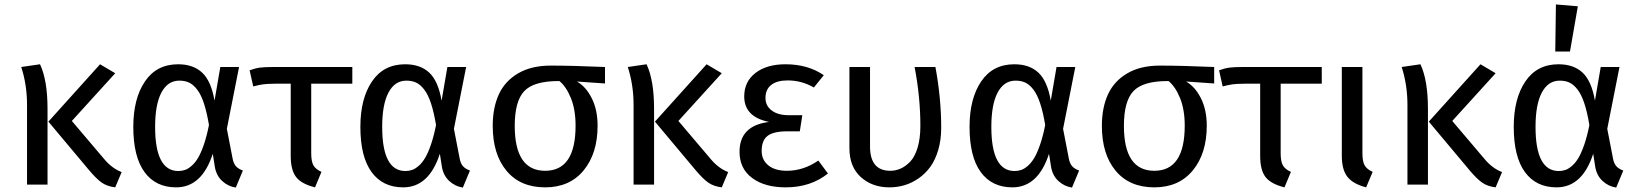

<svg xmlns="http://www.w3.org/2000/svg" viewBox="-20 -827 7336 860"><path d="M159.2 -539.1Q192.9 -467.8 192.9 -338.9V0H101.1V-356.9Q101.1 -446.8 75.2 -526.9ZM496.1 -499 301.8 -285.2 448.2 -112.8Q481.9 -72.8 524.9 -56.2L496.1 12.2Q460 7.8 436 -8.8Q412.1 -25.4 378.9 -64.9L196.8 -282.2L428.2 -539.1Z M777.8 -539.1Q845.7 -539.1 885.7 -501.5Q925.8 -463.9 940.9 -376L966.8 -526.9H1050.8L996.1 -250L1022 -116.2Q1025.9 -95.7 1035.9 -83.5Q1045.9 -71.3 1067.9 -63L1036.1 13.2Q1001 7.8 974.6 -16.8Q948.2 -41.5 941.9 -82L933.1 -138.2Q884.3 12.2 769 12.2Q677.2 12.2 627.2 -56.4Q577.1 -125 577.1 -258.8Q577.1 -385.3 629.2 -462.2Q681.2 -539.1 777.8 -539.1ZM783.2 -465.8Q731.4 -465.8 703.1 -412.6Q674.8 -359.4 674.8 -258.8Q674.8 -61 778.8 -61Q794.4 -61 808.3 -65.7Q822.3 -70.3 838.1 -84Q854 -97.7 867.2 -119.9Q880.4 -142.1 893.3 -179.7Q906.2 -217.3 916 -267.1Q906.2 -325.2 893.3 -364.3Q880.4 -403.3 863.3 -425.5Q846.2 -447.8 827.4 -456.8Q808.6 -465.8 783.2 -465.8Z M1558.1 -452.1H1374V-141.1Q1374 -103.5 1384 -86.2Q1394 -68.8 1419.9 -57.1L1391.1 12.2Q1330.1 -2.9 1306.2 -34.2Q1282.2 -65.4 1282.2 -128.9V-452.1H1212.9Q1174.8 -451.7 1157.7 -449.2Q1140.6 -446.8 1114.3 -439.9L1098.1 -512.2Q1124 -521.5 1145 -524.2Q1166 -526.9 1205.1 -526.9H1558.1Z M1794.9 -539.1Q1862.8 -539.1 1902.8 -501.5Q1942.9 -463.9 1958 -376L1983.9 -526.9H2067.9L2013.2 -250L2039.1 -116.2Q2043 -95.7 2053 -83.5Q2063 -71.3 2085 -63L2053.2 13.2Q2018.1 7.8 1991.7 -16.8Q1965.3 -41.5 1959 -82L1950.2 -138.2Q1901.4 12.2 1786.1 12.2Q1694.3 12.2 1644.3 -56.4Q1594.2 -125 1594.2 -258.8Q1594.2 -385.3 1646.2 -462.2Q1698.2 -539.1 1794.9 -539.1ZM1800.3 -465.8Q1748.5 -465.8 1720.2 -412.6Q1691.9 -359.4 1691.9 -258.8Q1691.9 -61 1795.9 -61Q1811.5 -61 1825.4 -65.7Q1839.4 -70.3 1855.2 -84Q1871.1 -97.7 1884.3 -119.9Q1897.5 -142.1 1910.4 -179.7Q1923.3 -217.3 1933.1 -267.1Q1923.3 -325.2 1910.4 -364.3Q1897.5 -403.3 1880.4 -425.5Q1863.3 -447.8 1844.5 -456.8Q1825.7 -465.8 1800.3 -465.8Z M2689.9 -526.9V-453.1L2564 -461.9Q2604.5 -439 2630.6 -387Q2656.7 -335 2656.7 -264.2Q2656.7 -139.6 2594.2 -63.7Q2531.7 12.2 2421.9 12.2Q2310.5 12.2 2248.8 -62Q2187 -136.2 2187 -263.2Q2187 -344.7 2214.4 -404.3Q2241.7 -463.9 2300.8 -498.5Q2359.9 -533.2 2446.8 -533.2Q2543 -533.2 2689.9 -526.9ZM2558.1 -264.2Q2558.1 -335.4 2537.4 -387Q2516.6 -438.5 2485.8 -463.9H2481Q2370.6 -463.9 2328.1 -418.7Q2285.6 -373.5 2285.6 -263.2Q2285.6 -62 2421.9 -62Q2558.1 -62 2558.1 -264.2Z M2876 -539.1Q2909.7 -467.8 2909.7 -338.9V0H2817.9V-356.9Q2817.9 -446.8 2792 -526.9ZM3212.9 -499 3018.6 -285.2 3165 -112.8Q3198.7 -72.8 3241.7 -56.2L3212.9 12.2Q3176.8 7.8 3152.8 -8.8Q3128.9 -25.4 3095.7 -64.9L2913.6 -282.2L3145 -539.1Z M3498.5 -539.1Q3598.6 -539.1 3669.9 -490.2L3625.5 -435.1Q3570.8 -466.8 3507.8 -466.8Q3460 -466.8 3434.3 -446.5Q3408.7 -426.3 3408.7 -388.2Q3408.7 -353 3436.8 -332Q3464.8 -311 3512.7 -311H3573.7L3562.5 -238.8H3506.8Q3444.3 -238.8 3418 -218.3Q3391.6 -197.8 3391.6 -150.9Q3391.6 -110.8 3421.4 -86.4Q3451.2 -62 3504.9 -62Q3578.6 -62 3645.5 -107.9L3688.5 -49.8Q3610.8 12.2 3499.5 12.2Q3405.3 12.2 3348.9 -29.8Q3292.5 -71.8 3292.5 -147Q3292.5 -264.6 3424.8 -280.8Q3313.5 -303.2 3313.5 -395Q3313.5 -461.4 3363.8 -500.2Q3414.1 -539.1 3498.5 -539.1Z M4169.9 -526.9Q4195.8 -387.2 4195.8 -254.9Q4195.8 -200.2 4182.4 -154.8Q4168.9 -109.4 4146.5 -78.9Q4124 -48.3 4093.8 -27.6Q4063.5 -6.8 4031 2.7Q3998.5 12.2 3963.9 12.2Q3886.7 12.2 3835.7 -33.9Q3784.7 -80.1 3784.7 -163.1V-526.9H3877V-170.9Q3877 -62 3967.8 -62Q3991.7 -62 4013.9 -71.8Q4036.1 -81.5 4056.9 -103Q4077.6 -124.5 4090.1 -165.8Q4102.5 -207 4102.5 -263.2Q4102.5 -392.1 4076.7 -526.9Z M4523.4 -539.1Q4591.3 -539.1 4631.3 -501.5Q4671.4 -463.9 4686.5 -376L4712.4 -526.9H4796.4L4741.7 -250L4767.6 -116.2Q4771.5 -95.7 4781.5 -83.5Q4791.5 -71.3 4813.5 -63L4781.7 13.2Q4746.6 7.8 4720.2 -16.8Q4693.8 -41.5 4687.5 -82L4678.7 -138.2Q4629.9 12.2 4514.6 12.2Q4422.9 12.2 4372.8 -56.4Q4322.8 -125 4322.8 -258.8Q4322.8 -385.3 4374.8 -462.2Q4426.8 -539.1 4523.4 -539.1ZM4528.8 -465.8Q4477.1 -465.8 4448.7 -412.6Q4420.4 -359.4 4420.4 -258.8Q4420.4 -61 4524.4 -61Q4540 -61 4554 -65.7Q4567.9 -70.3 4583.7 -84Q4599.6 -97.7 4612.8 -119.9Q4626 -142.1 4638.9 -179.7Q4651.9 -217.3 4661.6 -267.1Q4651.9 -325.2 4638.9 -364.3Q4626 -403.3 4608.9 -425.5Q4591.8 -447.8 4573 -456.8Q4554.2 -465.8 4528.8 -465.8Z M5418.5 -526.9V-453.1L5292.5 -461.9Q5333 -439 5359.1 -387Q5385.3 -335 5385.3 -264.2Q5385.3 -139.6 5322.8 -63.7Q5260.3 12.2 5150.4 12.2Q5039.1 12.2 4977.3 -62Q4915.5 -136.2 4915.5 -263.2Q4915.5 -344.7 4942.9 -404.3Q4970.2 -463.9 5029.3 -498.5Q5088.4 -533.2 5175.3 -533.2Q5271.5 -533.2 5418.5 -526.9ZM5286.6 -264.2Q5286.6 -335.4 5265.9 -387Q5245.1 -438.5 5214.4 -463.9H5209.5Q5099.1 -463.9 5056.6 -418.7Q5014.2 -373.5 5014.2 -263.2Q5014.2 -62 5150.4 -62Q5286.6 -62 5286.6 -264.2Z M5900.4 -452.1H5716.3V-141.1Q5716.3 -103.5 5726.3 -86.2Q5736.3 -68.8 5762.2 -57.1L5733.4 12.2Q5672.4 -2.9 5648.4 -34.2Q5624.5 -65.4 5624.5 -128.9V-452.1H5555.2Q5517.1 -451.7 5500 -449.2Q5482.9 -446.8 5456.5 -439.9L5440.4 -512.2Q5466.3 -521.5 5487.3 -524.2Q5508.3 -526.9 5547.4 -526.9H5900.4Z M6082.5 -526.9V-141.1Q6082.5 -103.5 6092.5 -86.2Q6102.5 -68.8 6128.4 -57.1L6099.1 12.2Q6039.6 -3.4 6014.9 -35.4Q5990.2 -67.4 5990.2 -129.9V-526.9Z M6342.3 -539.1Q6376 -467.8 6376 -338.9V0H6284.2V-356.9Q6284.2 -446.8 6258.3 -526.9ZM6679.2 -499 6484.9 -285.2 6631.3 -112.8Q6665 -72.8 6708 -56.2L6679.2 12.2Q6643.1 7.8 6619.1 -8.8Q6595.2 -25.4 6562 -64.9L6379.9 -282.2L6611.3 -539.1Z M6949.2 -807.1 7047.4 -798.8 7012.2 -596.2H6946.3ZM6960.9 -539.1Q7028.8 -539.1 7068.8 -501.5Q7108.9 -463.9 7124 -376L7149.9 -526.9H7233.9L7179.2 -250L7205.1 -116.2Q7209 -95.7 7219 -83.5Q7229 -71.3 7251 -63L7219.2 13.2Q7184.1 7.8 7157.7 -16.8Q7131.3 -41.5 7125 -82L7116.2 -138.2Q7067.4 12.2 6952.1 12.2Q6860.4 12.2 6810.3 -56.4Q6760.3 -125 6760.3 -258.8Q6760.3 -385.3 6812.3 -462.2Q6864.3 -539.1 6960.9 -539.1ZM6966.3 -465.8Q6914.6 -465.8 6886.2 -412.6Q6857.9 -359.4 6857.9 -258.8Q6857.9 -61 6961.9 -61Q6977.5 -61 6991.5 -65.7Q7005.4 -70.3 7021.2 -84Q7037.1 -97.7 7050.3 -119.9Q7063.5 -142.1 7076.4 -179.7Q7089.4 -217.3 7099.1 -267.1Q7089.4 -325.2 7076.4 -364.3Q7063.5 -403.3 7046.4 -425.5Q7029.3 -447.8 7010.5 -456.8Q6991.7 -465.8 6966.3 -465.8Z"/></svg>

Font: FiraGO
Style: Regular
Weight: 400
Designer: bBox Type
Foundry: bBox Type GmbH
Version: Version 1.001;PS 001.001;hotconv 1.0.88;makeotf.lib2.5.64775